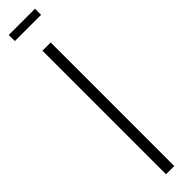

<svg xmlns="http://www.w3.org/2000/svg" viewBox="-342 -931 890 890"><g transform="rotate(-45 103.0 -486.0)"><path d="M76 0V-810H130V0ZM17 -932V-972H189V-932Z"/></g></svg>

Font: Oswald ExtraLight
Style: Regular
Weight: 250
Designer: Vernon Adams
Foundry: Vernon Adams
Version: Version 4.100; ttfautohint (v1.8.1.43-b0c9)